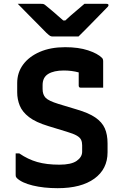

<svg xmlns="http://www.w3.org/2000/svg" viewBox="-20 -966 640 1005"><path d="M321 -719Q391 -719 441 -702.5Q491 -686 514 -663Q520 -657 520 -645V-507H403Q392 -507 392 -518V-587Q355 -597 314 -597Q262 -597 232.5 -579Q203 -561 203 -521V-500Q203 -471 218.5 -454.5Q234 -438 286 -422L382 -393Q444 -375 479 -351Q514 -327 528.5 -294.5Q543 -262 543 -215V-169Q543 -81 474 -31Q405 19 282 19Q209 19 151.5 5Q94 -9 68 -34Q65 -37 63.5 -40.5Q62 -44 62 -53V-163H81Q126 -132 175 -118Q224 -104 291 -104Q353 -104 381.5 -124Q410 -144 410 -172V-206Q410 -222 404.5 -234Q399 -246 382 -256Q365 -266 328 -277L233 -306Q167 -326 132 -353Q97 -380 83.5 -413Q70 -446 70 -483V-531Q70 -586 101 -628Q132 -670 188.5 -694.5Q245 -719 321 -719ZM391 -775H255Q248 -775 242.5 -778Q237 -781 223 -794Q213 -805 187.5 -830Q162 -855 131.5 -886.5Q101 -918 73 -946H193Q204 -946 208.5 -944.5Q213 -943 221 -936Q234 -926 256 -907Q278 -888 311 -859H322Q352 -887 377 -907.5Q402 -928 422 -946H537Q548 -946 548 -939Q548 -935 544.5 -931Q541 -927 527 -913Q510 -896 485 -870Q460 -844 434.5 -818.5Q409 -793 391 -775Z"/></svg>

Font: Recursive Mn Lnr St
Style: Bold
Weight: 700
Monospace: yes
Version: Version 1.079;hotconv 1.0.112;makeotfexe 2.5.65598; ttfautoh